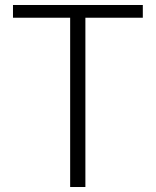

<svg xmlns="http://www.w3.org/2000/svg" viewBox="-20 -749 624 769"><path d="M261 0H322V-678H552V-729H32V-678H261Z"/></svg>

Font: Noto Sans JP Light
Style: Regular
Weight: 300
Designer: Ryoko NISHIZUKA (kana & ideographs); Paul D. Hunt (Latin, Greek & Cyrillic); Wenlong ZHANG (bopomofo); Sandoll Communica
Foundry: Adobe Systems Incorporated
Version: Version 1.004;PS 1.004;hotconv 1.0.82;makeotf.lib2.5.63406